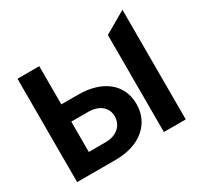

<svg xmlns="http://www.w3.org/2000/svg" viewBox="-160 -971 1215 1170"><g transform="rotate(-30 447.0 -386.0)"><path d="M66.1 0H337.7C510.3 0 617.9 -94.8 617.5 -232.2C617.9 -370 510.3 -458.5 337.7 -458.5H219.5V-727.3H66.1ZM830.3 0V-771.7L676.5 -682.9V0ZM337.7 -337C420.5 -337 465.6 -291.5 465.2 -233.7C465.6 -174 420.5 -123.6 337.7 -123.6H219.5V-337Z"/></g></svg>

Font: Inter-Hewn
Style: Bold
Weight: 700
Designer: Rasmus Andersson
Foundry: rsms
Version: Version 3.012;git-f93a4a705